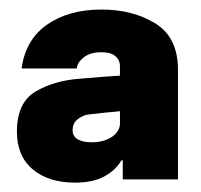

<svg xmlns="http://www.w3.org/2000/svg" viewBox="-20 -731 422 404"><path d="M148.4 -565.4Q204.1 -570.3 232.4 -571.8V-591.8Q232.4 -604.5 222.9 -612.8Q213.4 -621.1 193.4 -621.1Q169.9 -621.1 156.2 -610.4Q142.6 -599.6 141.6 -586.9H25.4Q33.7 -647.5 79.1 -679.2Q124.5 -710.9 193.4 -710.9Q259.8 -710.9 307.1 -681.6Q354.5 -652.3 354.5 -584V-353.5H238.3V-393.6H235.4Q223.6 -373 199.7 -359.9Q175.8 -346.7 137.7 -346.7Q82.5 -346.7 49.1 -374.5Q15.6 -402.3 15.6 -454.1Q15.6 -515.1 54.7 -538.3Q93.8 -561.5 148.4 -565.4ZM172.9 -431.6Q190.9 -431.6 204.6 -437.3Q218.3 -442.9 225.3 -451.9Q232.4 -460.9 232.4 -470.7V-497.1Q225.6 -496.1 202.1 -494.1L167 -490.2Q156.2 -489.3 144.5 -481Q132.8 -472.7 132.8 -457Q132.8 -443.8 143.8 -437.7Q154.8 -431.6 172.9 -431.6Z"/></svg>

Font: Pretendard Std Black
Style: Regular
Weight: 900
Designer: Base glyphs from Inter by Rasmus Andersson; Hangeul glyphs from Noto Sans CJK(Source Han Sans) by Jang Soo-young and Kan
Foundry: Kil Hyung-jin
Version: Version 1.309